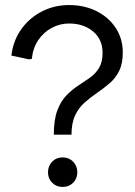

<svg xmlns="http://www.w3.org/2000/svg" viewBox="-20 -732 536 760"><path d="M193 -199Q193 -258 207 -295Q221 -332 243 -354.5Q265 -377 289.5 -393Q314 -409 336 -424.5Q358 -440 372 -463Q386 -486 386 -523Q386 -576 348.5 -607.5Q311 -639 253 -639Q217 -639 184.5 -621.5Q152 -604 131 -572.5Q110 -541 106 -499L95 -497L25 -512Q32 -571 64 -616Q96 -661 145.5 -686.5Q195 -712 253 -712Q314 -712 362 -688Q410 -664 438 -621.5Q466 -579 466 -524Q466 -480 451.5 -451Q437 -422 413.5 -402Q390 -382 364.5 -364.5Q339 -347 315.5 -326.5Q292 -306 277.5 -275.5Q263 -245 263 -199ZM228 8Q203 8 186.5 -8.5Q170 -25 170 -50Q170 -75 186.5 -92Q203 -109 228 -109Q253 -109 269.5 -92Q286 -75 286 -50Q286 -25 269.5 -8.5Q253 8 228 8Z"/></svg>

Font: Fustat
Style: Regular
Weight: 400
Designer: Mohamed Gaber, Khaled Hosny, Laura Garcia Mut
Foundry: Kief Type Foundry, Alif Type Foundry, Hard Type Foundry
Version: Version 1.007